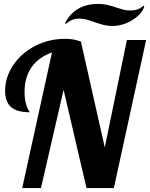

<svg xmlns="http://www.w3.org/2000/svg" viewBox="-20 -950 758 970"><path d="M460 -837.4Q432.1 -847.2 415.3 -851.6Q398.4 -856 379.9 -856Q342.8 -856 314 -830.1L308.1 -832Q332 -880.4 374.8 -905.3Q417.5 -930.2 475.1 -930.2Q499 -930.2 518.6 -926Q538.1 -921.9 563 -913.6Q589.4 -904.8 605 -900.9Q620.6 -897 640.1 -897Q659.2 -897 675.5 -902.8Q691.9 -908.7 703.1 -919.9L709 -918.9Q705.1 -901.4 690.2 -883.5Q675.3 -865.7 653.3 -851.6Q630.9 -836.4 603 -827.6Q575.2 -818.8 547.9 -818.8Q525.4 -818.8 505.9 -823.5Q486.3 -828.1 460 -837.4ZM242.7 -685.1Q173.8 -660.6 138.9 -609.6Q104 -558.6 104 -484.9Q104 -452.6 111.1 -426Q118.2 -399.4 130.9 -382.8Q66.4 -382.8 36.1 -408.9Q5.9 -435.1 5.9 -491.2Q5.9 -560.5 47.9 -622.6Q87.9 -681.6 156.7 -717.8Q227.5 -753.9 309.6 -753.9Q332.5 -753.9 349.9 -750.7Q367.2 -747.6 388.7 -740.2L509.3 -205.1L621.1 -748H718.3L555.2 0H417L301.3 -496.1L187 0H92.3Z"/></svg>

Font: Pattaya
Style: Regular
Weight: 400
Designer: Pablo Impallari / Thai characters Designed by Thanarat Vachiruckul and Suppakit Chalermlarp
Foundry: Pablo Impallari
Version: Version 2.000